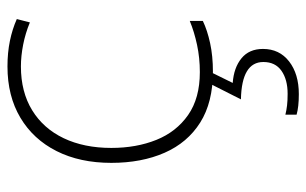

<svg xmlns="http://www.w3.org/2000/svg" viewBox="-173 -407 820 514"><g transform="rotate(-90 237.0 -150.0)"><path d="M302 10Q220 10 166 -24Q112 -58 85 -119.5Q58 -181 58 -262Q58 -346 89.5 -408.5Q121 -471 179 -505.5Q237 -540 316 -540Q353 -540 384.5 -533.5Q416 -527 443 -515L434 -480Q405 -492 374.5 -498Q344 -504 316 -504Q248 -504 199 -474Q150 -444 124 -389.5Q98 -335 98 -262Q98 -195 119.5 -141.5Q141 -88 186 -56.5Q231 -25 301 -25Q339 -25 374 -32.5Q409 -40 438 -52V-17Q413 -5 378.5 2.5Q344 10 302 10ZM363 144Q363 188 329.5 214Q296 240 242 240Q208 240 187 234V204Q199 207 212 208.5Q225 210 243 210Q281 210 304.5 193.5Q328 177 328 145Q328 87 228 85L271 0H303L272 63Q313 66 338 86.5Q363 107 363 144Z"/></g></svg>

Font: Noto Sans Bengali ExtraLight
Style: Regular
Weight: 200
Designer: Jelle Bosma - Monotype Design Team
Foundry: Monotype Imaging Inc.
Version: Version 2.003; ttfautohint (v1.8.4.7-5d5b)